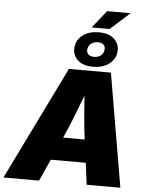

<svg xmlns="http://www.w3.org/2000/svg" viewBox="-92 -1172 956 1227"><g transform="rotate(5 386.0 -558.5)"><path d="M-22.9 0 333.5 -727.5H603L727.1 0H511.2L492.7 -139.6H268.6L205.6 0ZM335 -287.1H473.1Q464.4 -354 458.3 -424.3Q452.1 -494.6 447.3 -565.9Q420.4 -494.6 392.8 -424.3Q365.2 -354 335 -287.1ZM485.4 -754.9Q417.5 -754.9 383.1 -790.3Q348.6 -825.7 357.9 -877.9Q365.2 -921.4 404.5 -949.5Q443.8 -977.5 504.4 -977.5Q572.3 -977.5 606.7 -941.9Q641.1 -906.2 631.8 -854Q624.5 -811 585.2 -783Q545.9 -754.9 485.4 -754.9ZM455.1 -1004.4 544.9 -1116.7H695.3L570.3 -1004.4ZM486.3 -818.4Q511.7 -818.4 528.8 -831.3Q545.9 -844.2 549.3 -866.2Q553.2 -887.7 541 -900.6Q528.8 -913.6 503.4 -913.6Q478 -913.6 460.9 -900.6Q443.8 -887.7 439.9 -866.2Q436.5 -844.2 448.7 -831.3Q460.9 -818.4 486.3 -818.4Z"/></g></svg>

Font: Inter Black
Style: Italic
Weight: 900
Italic angle: -9.39999°
Designer: Rasmus Andersson
Foundry: rsms
Version: Version 4.000;git-a52131595